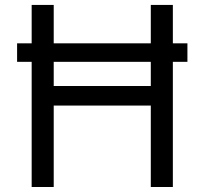

<svg xmlns="http://www.w3.org/2000/svg" viewBox="-20 -747 817 767"><path d="M728.7 -573.9V-500H670.5V0H582.4V-325.3H194.6V0H106.5V-500H48.3V-573.9H106.5V-727.3H194.6V-573.9H582.4V-727.3H670.5V-573.9ZM582.4 -403.4V-500H194.6V-403.4Z"/></svg>

Font: TID UI
Style: Regular
Weight: 400
Designer: The TID Project Authors
Foundry: Bakken & Bæck
Version: Version 1.001;hotconv 1.0.109;makeotfexe 2.5.65596